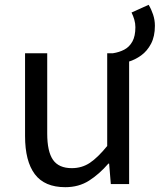

<svg xmlns="http://www.w3.org/2000/svg" viewBox="-20 -764 663 797"><path d="M514 -508 449 -543Q475 -547 496 -558Q517 -569 529.5 -591.5Q542 -614 542 -651Q542 -667 537.5 -682.5Q533 -698 526 -712L597 -744Q608 -726 615.5 -703.5Q623 -681 623 -657Q623 -613 607 -582.5Q591 -552 566 -534Q541 -516 514 -508ZM251 13Q165 13 124.5 -41Q84 -95 84 -199V-543H176V-210Q176 -135 200 -100.5Q224 -66 278 -66Q320 -66 353 -88Q386 -110 425 -158V-543H516V0H440L433 -85H430Q392 -41 349.5 -14Q307 13 251 13Z"/></svg>

Font: Noto Sans HK
Style: Regular
Weight: 400
Designer: Ryoko NISHIZUKA 西塚涼子 (kana, bopomofo & ideographs); Paul D. Hunt (Latin, Greek & Cyrillic); Sandoll Communications 산돌커뮤니
Foundry: Adobe
Version: Version 2.004-H2;hotconv 1.0.118;makeotfexe 2.5.65603